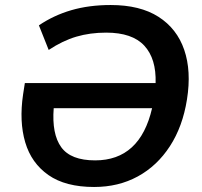

<svg xmlns="http://www.w3.org/2000/svg" viewBox="-20 -735 806 765"><path d="M355 10Q241 10 173 -37.5Q105 -85 80.5 -168Q56 -251 72 -359L79 -404H600Q603 -501 555 -553Q507 -605 403 -605Q339 -605 284.5 -589Q230 -573 174 -536L135 -634Q194 -674 264.5 -694.5Q335 -715 421 -715Q538 -715 611.5 -668Q685 -621 714 -536.5Q743 -452 725 -339Q708 -231 657 -152.5Q606 -74 529 -32Q452 10 355 10ZM359 -96Q538 -96 586 -304H194Q186 -201 224 -148.5Q262 -96 359 -96Z"/></svg>

Font: Mulish
Style: Bold Italic
Weight: 700
Italic angle: -9°
Designer: Vernon Adams
Foundry: Vernon Adams
Version: Version 3.603; ttfautohint (v1.8.3)